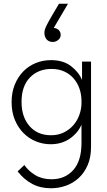

<svg xmlns="http://www.w3.org/2000/svg" viewBox="-20 -762 570 1025"><path d="M250 8Q210 8 172.5 -7Q135 -22 106 -51Q77 -80 59.5 -121.5Q42 -163 42 -217Q42 -269 59 -310.5Q76 -352 104.5 -381Q133 -410 171 -425.5Q209 -441 252 -441Q317 -441 358.5 -409.5Q400 -378 418 -335V-433H466V22Q466 78 448 119.5Q430 161 400 188.5Q370 216 331.5 229.5Q293 243 252 243Q195 243 151.5 219.5Q108 196 74 153L110 119Q132 151 168.5 173Q205 195 255 195Q327 195 371 146Q415 97 415 1V-96Q395 -51 352 -21.5Q309 8 250 8ZM252 -40Q291 -40 321 -55Q351 -70 371.5 -93.5Q392 -117 403 -147Q414 -177 415 -207V-224Q415 -256 405 -286.5Q395 -317 375 -341Q355 -365 325 -379.5Q295 -394 255 -394Q184 -394 139.5 -348Q95 -302 95 -218Q95 -138 137.5 -89Q180 -40 252 -40ZM267 -613Q285 -611 294.5 -600.5Q304 -590 304 -576Q304 -559 290.5 -548.5Q277 -538 262 -538Q241 -538 229 -551.5Q217 -565 217 -588Q217 -603 228.5 -626Q240 -649 260 -683L295 -742H343Z"/></svg>

Font: Tilda Sans Light
Style: Regular
Weight: 300
Designer: ParaType Ltd
Foundry: ParaType Ltd
Version: Version 1.009